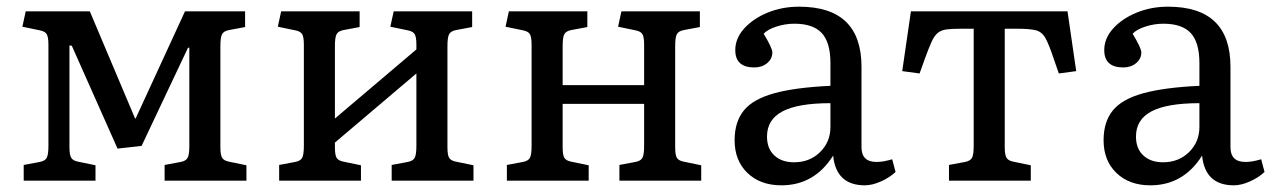

<svg xmlns="http://www.w3.org/2000/svg" viewBox="-20 -541 3812 575"><path d="M51 0V-47L99 -56Q115 -59 120 -68.5Q125 -78 125 -104V-407Q125 -430 120 -438.5Q115 -447 100 -450L47 -461L57 -507H249L385 -185L388 -190L534 -507H714V-460L666 -451Q650 -448 645 -438.5Q640 -429 640 -403V-100Q640 -78 645 -69Q650 -60 665 -57L718 -46V0H473V-47L521 -56Q537 -59 542 -68.5Q547 -78 547 -104V-398H543L404 -104L332 -96L195 -404L188 -405V-100Q188 -78 193 -69Q198 -60 213 -57L266 -46V0Z M816 0V-47L864 -56Q880 -59 885 -68.5Q890 -78 890 -104V-407Q890 -430 885 -438.5Q880 -447 865 -450L812 -461L822 -507H1057V-460L1009 -451Q993 -448 988 -438.5Q983 -429 983 -403V-186L1227 -393V-407Q1227 -430 1222 -438.5Q1217 -447 1202 -450L1149 -461L1159 -507H1394V-460L1346 -451Q1330 -448 1325 -438.5Q1320 -429 1320 -403V-100Q1320 -77 1325 -68.5Q1330 -60 1345 -57L1398 -46V0H1153V-47L1201 -56Q1217 -59 1222 -68.5Q1227 -78 1227 -104V-321L983 -114V-100Q983 -77 988 -68.5Q993 -60 1008 -57L1061 -46V0Z M1498 0V-47L1546 -56Q1562 -59 1567 -68.5Q1572 -78 1572 -104V-407Q1572 -430 1567 -438.5Q1562 -447 1547 -450L1494 -461L1504 -507H1739V-460L1691 -451Q1675 -448 1670 -438.5Q1665 -429 1665 -403V-286H1909V-407Q1909 -430 1904 -438.5Q1899 -447 1884 -450L1831 -461L1841 -507H2076V-460L2028 -451Q2012 -448 2007 -438.5Q2002 -429 2002 -403V-100Q2002 -77 2007 -68.5Q2012 -60 2027 -57L2080 -46V0H1835V-47L1883 -56Q1899 -59 1904 -68.5Q1909 -78 1909 -104V-230H1665V-100Q1665 -77 1670 -68.5Q1675 -60 1690 -57L1743 -46V0Z M2320 14Q2257 14 2218.5 -23Q2180 -60 2180 -121Q2180 -176 2207.5 -210Q2235 -244 2298 -261.5Q2361 -279 2467 -284V-352Q2467 -414 2441 -442Q2415 -470 2359 -470Q2332 -470 2305.5 -461.5Q2279 -453 2267 -440Q2293 -397 2293 -384Q2293 -365 2277.5 -352Q2262 -339 2239 -339Q2182 -339 2182 -391Q2182 -426 2208.5 -455.5Q2235 -485 2278.5 -503Q2322 -521 2373 -521Q2560 -521 2560 -341V-100Q2560 -56 2605 -56Q2616 -56 2627 -58Q2638 -60 2652 -64L2662 -26Q2644 -9 2618 2.5Q2592 14 2570 14Q2484 14 2475 -75Q2419 14 2320 14ZM2358 -55Q2405 -55 2436 -85.5Q2467 -116 2467 -161V-232Q2370 -232 2323.5 -207.5Q2277 -183 2277 -132Q2277 -96 2299 -75.5Q2321 -55 2358 -55Z M2822 0V-47L2870 -56Q2886 -59 2891 -68.5Q2896 -78 2896 -104V-455H2860Q2832 -455 2815.5 -453Q2799 -451 2788.5 -442.5Q2778 -434 2769.5 -415Q2761 -396 2749 -363L2734 -321L2682 -328L2708 -507H3177L3203 -328L3151 -321L3135 -367Q3121 -409 3110.5 -427.5Q3100 -446 3081.5 -450.5Q3063 -455 3025 -455H2989V-100Q2989 -78 2994 -69Q2999 -60 3014 -57L3067 -46V0Z M3425 14Q3362 14 3323.5 -23Q3285 -60 3285 -121Q3285 -176 3312.5 -210Q3340 -244 3403 -261.5Q3466 -279 3572 -284V-352Q3572 -414 3546 -442Q3520 -470 3464 -470Q3437 -470 3410.5 -461.5Q3384 -453 3372 -440Q3398 -397 3398 -384Q3398 -365 3382.5 -352Q3367 -339 3344 -339Q3287 -339 3287 -391Q3287 -426 3313.5 -455.5Q3340 -485 3383.5 -503Q3427 -521 3478 -521Q3665 -521 3665 -341V-100Q3665 -56 3710 -56Q3721 -56 3732 -58Q3743 -60 3757 -64L3767 -26Q3749 -9 3723 2.5Q3697 14 3675 14Q3589 14 3580 -75Q3524 14 3425 14ZM3463 -55Q3510 -55 3541 -85.5Q3572 -116 3572 -161V-232Q3475 -232 3428.5 -207.5Q3382 -183 3382 -132Q3382 -96 3404 -75.5Q3426 -55 3463 -55Z"/></svg>

Font: Literata 12pt
Style: Regular
Weight: 400
Designer: Latin by Veronika Burian and Jose Scaglione. Greek by Irene Vlachou. Cyrillic by Vera Evstafieva.
Foundry: TypeTogether
Version: Version 3.002